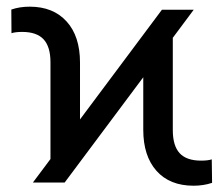

<svg xmlns="http://www.w3.org/2000/svg" viewBox="-20 -558 683 587"><path d="M80.6 0 134.3 -71.8V-367.7Q134.3 -415 113.3 -437.7Q92.3 -460.4 47.9 -460.4Q26.9 -460.4 15.1 -456.5L14.6 -528.8Q40 -537.6 70.8 -537.6Q142.6 -537.6 183.6 -492.4Q224.6 -447.3 224.6 -366.7V-192.9L475.1 -528.3H572.3L508.3 -442.4V-160.2Q508.3 -112.3 529.3 -89.6Q550.3 -66.9 594.7 -66.9Q615.7 -66.9 627.4 -70.8L628.4 1Q602.1 9.8 571.8 9.8Q499 9.8 458.5 -35.6Q418 -81.1 418 -161.1V-321.8L177.7 0Z"/></svg>

Font: Roboto
Style: Regular
Weight: 400
Designer: Google
Version: Version 2.001047; 2015